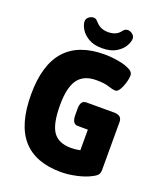

<svg xmlns="http://www.w3.org/2000/svg" viewBox="-160 -986 921 1095"><g transform="rotate(20 300.5 -438.0)"><path d="M341 8Q187 8 109 -80Q31 -168 31 -351Q31 -708 348 -708Q389 -708 431.5 -700.5Q474 -693 497 -681Q527 -669 527 -644Q527 -627 519.5 -601Q512 -575 500 -555Q488 -535 475 -535Q458 -535 430.5 -544.5Q403 -554 354 -554Q277 -554 242 -505Q207 -456 207 -350Q207 -235 240 -188Q273 -141 349 -141Q375 -141 404 -147V-272H343Q308 -272 308 -327V-365Q308 -415 343 -415H511Q559 -415 559 -375V-84Q559 -65 550.5 -54Q542 -43 517 -31Q485 -14 435.5 -3Q386 8 341 8ZM320 -736Q270 -736 238 -755Q206 -774 190.5 -800Q175 -826 175 -847Q175 -862 188.5 -873Q202 -884 217 -884Q226 -884 232 -880Q238 -876 247 -866Q275 -834 321 -834Q372 -834 396 -868Q408 -884 424 -884Q440 -884 453.5 -873Q467 -862 467 -847Q467 -827 452 -801Q437 -775 404.5 -755.5Q372 -736 320 -736Z"/></g></svg>

Font: Asap Semi Condensed ExtraBold
Style: Regular
Weight: 800
Width: 4
Designer: Pablo Cosgaya
Foundry: Omnibus-Type
Version: Version 3.001; ttfautohint (v1.8.4.7-5d5b)